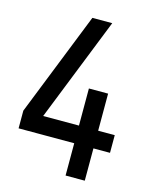

<svg xmlns="http://www.w3.org/2000/svg" viewBox="-108 -778 680 850"><g transform="rotate(15 232.0 -352.5)"><path d="M363 -229H439V-148H363V0H275V-148H20V-229L209 -705H300L111 -229H275V-399H363Z"/></g></svg>

Font: Akshar
Style: Regular
Weight: 400
Designer: Tall Chai
Foundry: Tall Chai
Version: Version 1.000